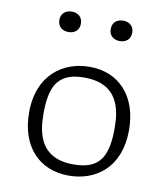

<svg xmlns="http://www.w3.org/2000/svg" viewBox="-85 -825 790 908"><g transform="rotate(10 310.0 -371.0)"><path d="M306 12C434.5 12 550 -68.5 550 -249C550 -413 455.5 -512 315.5 -512C189.5 -512 70 -432 70 -250C70 -87.5 163 12 306 12ZM135 -705.5C135 -674.5 156.5 -656.5 187 -656.5C217 -656.5 238.5 -674.5 238.5 -705.5C238.5 -736.5 217 -754.5 187 -754.5C156.5 -754.5 135 -736.5 135 -705.5ZM138 -257.5C138 -381.5 173 -415 198 -432.5C223 -450 255.5 -457.5 300 -457.5C463 -457.5 481.5 -336.5 481.5 -244.5C481.5 -120 445 -85.5 421 -69C397 -52.5 363 -44 319 -44C156.5 -44 138 -165 138 -257.5ZM381.5 -705.5C381.5 -674.5 403 -656.5 433.5 -656.5C463.5 -656.5 485 -674.5 485 -705.5C485 -736.5 463.5 -754.5 433.5 -754.5C403 -754.5 381.5 -736.5 381.5 -705.5Z"/></g></svg>

Font: Monaspace Argon ExtraLight
Style: Regular
Weight: 200
Designer: Riley Cran & the Lettermatic Team
Foundry: Lettermatic
Version: Version 1.000 (Monaspace Argon)